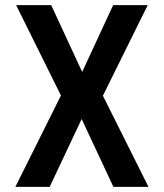

<svg xmlns="http://www.w3.org/2000/svg" viewBox="-20 -730 640 750"><path d="M40 0 218 -357 43 -710H180L301 -449L422 -710H557L382 -356L560 0H423L299 -265L174 0Z"/></svg>

Font: Geist Mono SemiBold
Style: Regular
Weight: 600
Monospace: yes
Designer: Basement.studio, Andrés Briganti, Mateo Zaragoza
Foundry: Basement.studio, Vercel, Andrés Briganti, Guido Ferreyra, Mateo Zaragoza
Version: Version 1.500; ttfautohint (v1.8.4.7-5d5b)